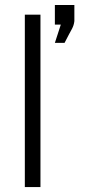

<svg xmlns="http://www.w3.org/2000/svg" viewBox="-20 -754 391 774"><path d="M80.1 0V-694.8H143.1V0ZM201.2 -581.1 225.1 -654.8H201.2V-733.9H279.8V-668.9Q278.8 -660.2 276.4 -652.6Q273.9 -645 270.5 -638.4Q267.1 -631.8 258.1 -615.5Q249 -599.1 240.2 -581.1Z"/></svg>

Font: CMU Bright
Style: Roman
Weight: 500
Version: Version 0.7.0